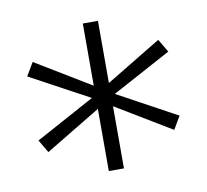

<svg xmlns="http://www.w3.org/2000/svg" viewBox="-58 -800 616 572"><g transform="rotate(-10 250.0 -514.0)"><path d="M463.4 -610.8 284.7 -514.2 463.4 -417 440.4 -377.9 272.9 -479V-291H227.1V-479L59.6 -377.9L36.6 -417L215.3 -514.2L36.6 -610.8L60.1 -650.4L219.7 -553.7Q223.1 -551.8 227.1 -549.3V-737.3H272.9V-549.3Q276.9 -551.8 280.3 -553.7L439.9 -650.4Z"/></g></svg>

Font: Elshan
Style: Regular
Weight: 400
Foundry: DejaVu fonts team - Redesigned by Saber Rastikerdar (Samim font) - Edited by Jalil Hamdollahi
Version: Version 0.9.9; ttfautohint (v1.4.1.5-446e)